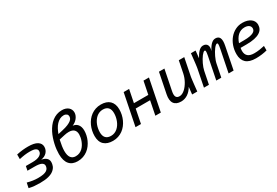

<svg xmlns="http://www.w3.org/2000/svg" viewBox="54 -1638 3740 2590"><g transform="rotate(-30 1924.5 -343.5)"><path d="M32.7 -86.9Q75.7 -75.2 116.7 -69.1Q157.7 -63 196.3 -63Q247.6 -63 280 -69.6Q312.5 -76.2 331.5 -88.6Q350.6 -101.1 359.4 -119.6Q368.2 -138.2 368.2 -157.2Q368.2 -187.5 336.7 -203.9Q305.2 -220.2 232.4 -220.2H121.1L134.3 -286.1H239.3Q276.4 -286.1 304.9 -292.2Q333.5 -298.3 352.5 -310.1Q371.6 -321.8 381.1 -337.4Q390.6 -353 390.6 -372.1Q390.6 -384.3 385 -394.3Q379.4 -404.3 366.2 -412.4Q353 -420.4 330.6 -424.3Q308.1 -428.2 273.4 -428.2Q253.9 -428.2 234.9 -427Q215.8 -425.8 196 -423.1Q176.3 -420.4 155 -416.5Q133.8 -412.6 110.4 -407.2V-479Q161.6 -490.2 204.6 -494.6Q247.6 -499 289.6 -499Q385.3 -499 432.9 -469Q480.5 -439 480.5 -386.2Q480.5 -361.8 471.9 -340.1Q463.4 -318.4 447.3 -301Q431.2 -283.7 408 -272Q384.8 -260.3 355.5 -255.9Q377.9 -252.4 397 -244.9Q416 -237.3 429.7 -225.6Q443.4 -213.9 450.9 -197.8Q458.5 -181.6 458.5 -161.1Q458.5 -131.8 446.8 -101.3Q435.1 -70.8 403.8 -44.9Q372.6 -19 320.3 -5.1Q268.1 8.8 186 8.8Q143.6 8.8 102.3 5.1Q61 1.5 16.6 -8.8Z M800.8 -455.1Q858.9 -468.3 893.8 -483.4Q928.7 -498.5 947.5 -513.9Q966.3 -529.3 972.2 -544.7Q978 -560.1 978 -574.2Q978 -583.5 974.4 -592.5Q970.7 -601.6 962.9 -608.4Q955.1 -615.2 943.6 -619.6Q932.1 -624 917 -624Q883.3 -624 854.7 -609.1Q826.2 -594.2 802.7 -568.8Q779.3 -543.5 761.2 -509.8Q743.2 -476.1 730 -439ZM708 -367.2Q696.8 -317.9 690.7 -275.1Q684.6 -232.4 684.6 -202.1Q684.6 -130.4 710.4 -96.7Q736.3 -63 784.7 -63Q818.4 -63 845.2 -74.7Q872.1 -86.4 892.6 -106Q913.1 -125.5 928 -150.6Q942.9 -175.8 952.4 -201.7Q961.9 -227.5 966.3 -252.2Q970.7 -276.9 970.7 -295.9Q970.7 -344.7 943.6 -369.9Q916.5 -395 863.8 -395Q845.7 -395 828.6 -392.8Q811.5 -390.6 793 -386.2ZM952.6 -440.9Q973.6 -439 992.4 -430.2Q1011.2 -421.4 1025.6 -405Q1040 -388.7 1048.3 -364Q1056.6 -339.4 1056.6 -306.2Q1056.6 -272.5 1048.8 -235.8Q1041 -199.2 1025.4 -164.3Q1009.8 -129.4 986.3 -97.9Q962.9 -66.4 931.6 -42.7Q900.4 -19 861.1 -5.1Q821.8 8.8 774.9 8.8Q733.9 8.8 701.4 -3.9Q668.9 -16.6 646.5 -42.5Q624 -68.4 612.3 -107.9Q600.6 -147.5 600.6 -201.2Q600.6 -233.4 604.7 -272Q608.9 -310.5 617.9 -351.3Q627 -392.1 640.9 -433.6Q654.8 -475.1 674.3 -513.4Q693.8 -551.8 719.2 -585Q744.6 -618.2 776.4 -642.8Q808.1 -667.5 846.2 -681.6Q884.3 -695.8 929.7 -695.8Q961.9 -695.8 986.8 -687.3Q1011.7 -678.7 1029.1 -663.6Q1046.4 -648.4 1055.2 -628.4Q1064 -608.4 1064 -585Q1064 -561.5 1054.9 -539.3Q1045.9 -517.1 1030.5 -498Q1015.1 -479 994.9 -464.4Q974.6 -449.7 952.6 -440.9Z M1324.7 8.8Q1236.8 8.8 1187.7 -36.4Q1138.7 -81.5 1138.7 -171.9Q1138.7 -212.4 1147.2 -252.2Q1155.8 -292 1172.4 -328.4Q1189 -364.7 1213.4 -396Q1237.8 -427.2 1269.5 -450.2Q1301.3 -473.1 1339.6 -486.1Q1377.9 -499 1422.9 -499Q1466.8 -499 1501.2 -487.5Q1535.6 -476.1 1559.3 -453.4Q1583 -430.7 1595.7 -396.7Q1608.4 -362.8 1608.4 -317.9Q1608.4 -277.8 1599.9 -238Q1591.3 -198.2 1574.7 -161.9Q1558.1 -125.5 1533.7 -94.2Q1509.3 -63 1477.8 -40Q1446.3 -17.1 1407.7 -4.2Q1369.1 8.8 1324.7 8.8ZM1521.5 -309.1Q1521.5 -368.2 1493.7 -397.5Q1465.8 -426.8 1412.6 -426.8Q1382.3 -426.8 1356.4 -416.3Q1330.6 -405.8 1309.8 -387.5Q1289.1 -369.1 1273.2 -345Q1257.3 -320.8 1246.8 -293.7Q1236.3 -266.6 1231 -237.5Q1225.6 -208.5 1225.6 -181.2Q1225.6 -122.1 1253.4 -92.5Q1281.2 -63 1334.5 -63Q1365.2 -63 1390.9 -73.5Q1416.5 -84 1437.3 -102.3Q1458 -120.6 1473.9 -144.8Q1489.7 -168.9 1500.2 -196.3Q1510.7 -223.6 1516.1 -252.7Q1521.5 -281.7 1521.5 -309.1Z M2071.3 0H1986.3L2029.3 -216.8H1805.2L1762.2 0H1677.2L1775.4 -490.2H1860.4L1820.3 -291H2044.4L2084.5 -490.2H2169.4Z M2666 -225.1Q2664.1 -215.8 2661.9 -200.7Q2659.7 -185.5 2656.7 -159.9Q2653.8 -134.3 2649.4 -95.5Q2645 -56.6 2639.2 0H2559.1L2571.3 -112.8Q2537.6 -54.2 2490 -22.7Q2442.4 8.8 2386.2 8.8Q2308.6 8.8 2276.1 -38.1Q2243.7 -85 2262.2 -175.8L2325.2 -490.2H2410.2L2347.2 -176.8Q2335 -117.7 2348.9 -90.8Q2362.8 -64 2402.3 -64Q2423.3 -64 2444.1 -73.7Q2464.8 -83.5 2484.6 -100.8Q2504.4 -118.2 2522.2 -141.4Q2540 -164.6 2554.9 -191.4Q2569.8 -218.3 2580.6 -247.3Q2591.3 -276.4 2597.2 -305.2L2634.3 -490.2H2719.2Z M3127 0 3195.8 -342.8Q3201.2 -369.6 3203.1 -386.2Q3205.1 -402.8 3204.3 -412.1Q3203.6 -421.4 3200.4 -424.8Q3197.3 -428.2 3191.9 -428.2Q3182.1 -428.2 3169.2 -417Q3156.2 -405.8 3142.1 -387.2Q3127.9 -368.7 3113.8 -344.5Q3099.6 -320.3 3087.2 -294.2Q3074.7 -268.1 3065.4 -242.4Q3056.2 -216.8 3052.2 -194.8L3013.2 0H2935.1L3003.9 -342.8Q3009.3 -369.6 3011.2 -386.2Q3013.2 -402.8 3012.5 -412.1Q3011.7 -421.4 3008.5 -424.8Q3005.4 -428.2 3000 -428.2Q2990.2 -428.2 2977.3 -417Q2964.4 -405.8 2950.2 -387.2Q2936 -368.7 2921.6 -344.5Q2907.2 -320.3 2895 -294.2Q2882.8 -268.1 2873.5 -242.4Q2864.3 -216.8 2859.9 -194.8L2820.8 0H2743.2L2795.9 -265.1Q2797.9 -274.4 2800 -289.6Q2802.2 -304.7 2805.4 -330.3Q2808.6 -356 2813 -394.8Q2817.4 -433.6 2823.2 -490.2H2896L2883.8 -377Q2897.5 -401.9 2912.1 -423.8Q2926.8 -445.8 2942.6 -462.6Q2958.5 -479.5 2976.6 -489.3Q2994.6 -499 3015.1 -499Q3040 -499 3056.4 -489.3Q3072.8 -479.5 3080.3 -462.9Q3087.9 -446.3 3086.9 -424.1Q3085.9 -401.9 3076.2 -377Q3089.8 -401.9 3104.2 -423.8Q3118.7 -445.8 3134.5 -462.6Q3150.4 -479.5 3168.5 -489.3Q3186.5 -499 3207 -499Q3255.9 -499 3272.7 -462.2Q3289.6 -425.3 3273.9 -347.2L3205.1 0Z M3439.9 -217.8Q3437.5 -205.1 3436.3 -193.8Q3435.1 -182.6 3435.1 -171.9Q3435.1 -118.7 3466.8 -90.3Q3498.5 -62 3564.9 -62Q3607.9 -62 3650.1 -68.4Q3692.4 -74.7 3725.6 -83V-13.2Q3689 -3.4 3643.3 2.7Q3597.7 8.8 3550.8 8.8Q3447.3 8.8 3397.9 -37.4Q3348.6 -83.5 3348.6 -170.9Q3348.6 -238.3 3369.6 -297.9Q3390.6 -357.4 3427.7 -402.1Q3464.8 -446.8 3515.9 -472.9Q3566.9 -499 3627 -499Q3668.5 -499 3700.9 -489.3Q3733.4 -479.5 3755.9 -462.4Q3778.3 -445.3 3790 -422.1Q3801.8 -398.9 3801.8 -372.1Q3801.8 -336.9 3786.9 -308.6Q3772 -280.3 3739.5 -260Q3707 -239.7 3655.8 -228.8Q3604.5 -217.8 3531.7 -217.8ZM3530.8 -283.2Q3585 -283.2 3620.4 -289.8Q3655.8 -296.4 3676.5 -307.6Q3697.3 -318.8 3705.6 -333.5Q3713.9 -348.1 3713.9 -363.8Q3713.9 -377.4 3708.5 -389.6Q3703.1 -401.9 3691.7 -411.1Q3680.2 -420.4 3662.8 -425.8Q3645.5 -431.2 3622.1 -431.2Q3590.3 -431.2 3564.2 -420.7Q3538.1 -410.2 3517.1 -390.9Q3496.1 -371.6 3480 -344.2Q3463.9 -316.9 3452.6 -283.2Z"/></g></svg>

Font: Code New Roman
Style: Italic
Weight: 400
Italic angle: -11°
Monospace: yes
Designer: Sam Radian
Foundry: Code New Roman
Version: Version 1.508 October 19, 2014